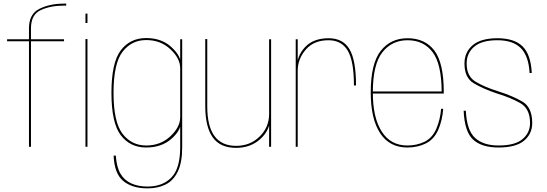

<svg xmlns="http://www.w3.org/2000/svg" viewBox="-20 -808 3011 1057"><path d="M139.5 0H150.5V-581H332.5V-592H150.5V-651.5Q150.5 -728 204.5 -752.5Q258.5 -777 330.5 -777H344.5V-788H331.5Q254.5 -788 197 -759.5Q139.5 -731 139.5 -652V-592H19V-581H139.5ZM450.5 0H461.5V-593H450.5ZM450.5 -733V-681.5H461.5V-733Z M792 229Q848.5 229 891.2 208Q934 187 958.5 137Q983 87 983 3V-592H972V-465V2Q972 119.5 923.5 169.2Q875 219 792 219Q741.5 219 703 201.8Q664.5 184.5 643.2 148.5Q622 112.5 617.5 48.5H605.5Q609.5 148 658.8 188.5Q708 229 792 229ZM784.5 4Q869 4 922.5 -42.8Q976 -89.5 976 -135.5L972 -163Q972 -108 917.8 -57.5Q863.5 -7 785 -7Q704.5 -7 654.8 -71.2Q605 -135.5 605 -297Q605 -459 654.8 -523.2Q704.5 -587.5 785 -587.5Q863.5 -587.5 917.8 -537.2Q972 -487 972 -432L975 -459Q975 -502 922 -550.2Q869 -598.5 784.5 -598.5Q696.5 -598.5 645 -531Q593.5 -463.5 593.5 -297Q593.5 -131 645 -63.5Q696.5 4 784.5 4Z M1461.5 0H1472.5V-592H1461.5V-107.5ZM1121 -593H1110V-224Q1110 -110 1151 -52Q1192 6 1279.5 6Q1360 6 1413.5 -43Q1467 -92 1467 -156.5L1461.5 -180Q1461.5 -107.5 1409.2 -56.2Q1357 -5 1280 -5Q1200.5 -5 1160.8 -59Q1121 -113 1121 -222Z M1928.5 -337.5H1940Q1940 -476 1904.2 -536.8Q1868.5 -597.5 1789 -597.5Q1705.5 -597.5 1659.8 -549Q1614 -500.5 1614 -434.5L1619 -419.5Q1619 -483.5 1663.5 -535Q1708 -586.5 1788.5 -586.5Q1860 -586.5 1894.2 -529.5Q1928.5 -472.5 1928.5 -337.5ZM1608 0H1619V-461.5V-592H1608Z M2222.5 4V-7Q2131 -7 2082 -83Q2032.5 -158.5 2032.5 -299Q2032.5 -453.5 2085 -520Q2137.5 -586.5 2223.5 -586.5Q2312 -586.5 2361.5 -521Q2410.5 -456.5 2411.5 -304.5H2027.5V-293H2423Q2423 -298 2423 -301.5Q2423 -461 2371.5 -529.5Q2319.5 -597.5 2223.5 -597.5Q2130.5 -597.5 2076 -528Q2021 -458.5 2021 -299Q2021 -153.5 2073 -74.5Q2124.5 4 2222.5 4ZM2222.5 -7V4Q2279.5 4 2324.5 -18.5Q2369.5 -41 2392.5 -93Q2415 -144.5 2420 -209H2408.5Q2403.5 -149.5 2382 -99Q2360 -48.5 2317 -27.5Q2274 -7 2222.5 -7Z M2725 4Q2820 4 2865 -33.5Q2910 -71 2910 -130.5Q2910 -217 2856.2 -248.5Q2802.5 -280 2725 -304.5Q2649 -328 2599 -357.8Q2549 -387.5 2549 -458Q2549 -516 2591 -551.2Q2633 -586.5 2718 -586.5Q2804.5 -586.5 2847.5 -542.8Q2890.5 -499 2895.5 -406H2907.5Q2902.5 -507.5 2857 -552.5Q2811.5 -597.5 2718 -597.5Q2627 -597.5 2582 -559Q2537 -520.5 2537 -458Q2537 -380.5 2587.5 -350Q2638 -319.5 2714 -294Q2791.5 -270.5 2844.8 -240Q2898 -209.5 2898 -130.5Q2898 -77 2856.5 -42Q2815 -7 2725 -7Q2640.5 -7 2595 -49Q2549.5 -91 2544.5 -198.5H2532.5Q2537.5 -82.5 2584.8 -39.2Q2632 4 2725 4Z"/></svg>

Font: Anybody Thin
Style: Regular
Weight: 100
Designer: Tyler Finck
Foundry: Etcetera Type Company
Version: Version 1.114;gftools[0.9.25]